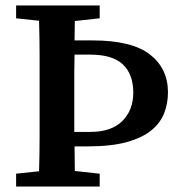

<svg xmlns="http://www.w3.org/2000/svg" viewBox="-20 -683 656 703"><path d="M125 -310V-353Q125 -416 125 -479.5Q125 -543 123 -607L39 -616V-663H345V-616L254 -606Q254 -589 253.5 -571Q253 -553 253 -535H319Q463 -535 529 -483.5Q595 -432 595 -345Q595 -305 581.5 -269.5Q568 -234 535 -206.5Q502 -179 445 -163Q388 -147 301 -147H253Q253 -125 253.5 -102.5Q254 -80 254 -57L345 -47V0H39V-47L123 -56Q125 -118 125 -182Q125 -246 125 -310ZM252 -310Q252 -283 252 -255.5Q252 -228 252 -200H311Q388 -200 428 -240Q468 -280 468 -344Q468 -411 430 -447Q392 -483 310 -483H253Q252 -451 252 -419Q252 -387 252 -355Z"/></svg>

Font: Source Serif Pro SemiBold
Style: Regular
Weight: 600
Designer: Frank Grießhammer
Foundry: Adobe Systems Incorporated
Version: Version 3.001;hotconv 1.0.111;makeotfexe 2.5.65597